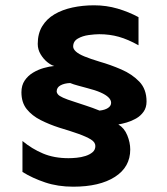

<svg xmlns="http://www.w3.org/2000/svg" viewBox="-20 -696 629 724"><path d="M256 8Q198.2 8 150.3 -8.1Q102.4 -24.2 64.7 -47.6V-164.3Q100.6 -134.6 142.3 -117.1Q184 -99.5 238.4 -99.5Q252.3 -99.5 269.4 -101.2Q286.4 -102.8 302.4 -107.9Q318.4 -113 329 -122Q339.6 -130.9 339.6 -145.5Q339.6 -159.7 322.6 -170.2Q305.7 -180.6 275.2 -191.5Q244.7 -202.3 202.6 -214.9Q165.5 -226.9 133.1 -243.3Q100.7 -259.7 80.7 -284.6Q60.8 -309.6 60.8 -348Q60.8 -374.1 73 -392.2Q85.2 -410.4 104.5 -422Q123.8 -433.6 145.2 -439.6Q166.6 -445.7 184.7 -447.2Q173 -450 158.4 -461.7Q143.8 -473.5 133.1 -491.4Q122.3 -509.3 122.3 -530.5Q122.3 -569.1 139.1 -596.9Q155.9 -624.7 185.4 -642.1Q214.8 -659.4 253.3 -667.7Q291.8 -676 334.9 -676Q381 -676 423.5 -663.5Q465.9 -651 502.3 -631.3V-525.3Q462.9 -547.4 428.3 -557.2Q393.6 -567 354.2 -567Q338.3 -567 314.9 -563.9Q291.4 -560.8 273.7 -550.6Q255.9 -540.5 255.9 -520.5Q255.9 -511.2 266.2 -501.7Q276.4 -492.2 298.6 -483.1Q320.7 -474 356.4 -463.2Q396.5 -451.8 437.4 -434.1Q478.3 -416.4 505.5 -388Q532.6 -359.6 532.6 -313.3Q532.6 -290.5 521.4 -274.7Q510.2 -258.9 493.2 -249.2Q476.1 -239.5 458 -234.2Q439.8 -228.9 426.3 -226.7Q448.7 -213.3 459.9 -185.9Q471.1 -158.5 471.1 -132.2Q471.1 -66.1 413.5 -29.1Q355.8 8 256 8ZM355.3 -279Q375.5 -281.1 387.2 -288.9Q399 -296.6 399 -308.4Q399 -319.1 389 -328.8Q379.1 -338.6 359.3 -347.3Q339.5 -356.1 308.9 -363.8Q290.8 -368.8 273.5 -373.4Q256.2 -378 244.6 -382.9Q222.9 -382.1 208.3 -374.2Q193.7 -366.4 193.7 -350.8Q193.7 -346 198.4 -340.2Q203 -334.4 217.6 -327.7Q232.2 -320.9 260.2 -312.2Q279.8 -305.5 304.1 -297.7Q328.5 -289.9 355.3 -279Z"/></svg>

Font: Maven Pro
Style: Regular
Weight: 400
Designer: Joe Prince
Foundry: Joe Prince
Version: Version 2.103